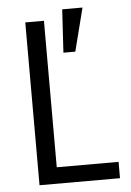

<svg xmlns="http://www.w3.org/2000/svg" viewBox="-53 -780 559 820"><g transform="rotate(-5 226.5 -370.0)"><path d="M83 0V-698H163V-70H428V0ZM285 -555H234L245 -740H332Z"/></g></svg>

Font: IBM Plex Sans Cond
Style: Regular
Weight: 400
Width: 3
Designer: Mike Abbink, Paul van der Laan, Pieter van Rosmalen
Foundry: Bold Monday
Version: Version 1.3